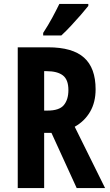

<svg xmlns="http://www.w3.org/2000/svg" viewBox="-20 -954 557 974"><path d="M224 -714Q348 -714 406.5 -661.5Q465 -609 465 -501Q465 -435 437 -387Q409 -339 359 -311L513 0H369L241 -280H204V0H70V-714ZM216 -593H204V-393H221Q281 -393 304 -421Q327 -449 327 -497Q327 -550 299 -571.5Q271 -593 216 -593ZM428 -924Q414 -906 390.5 -879Q367 -852 340.5 -823.5Q314 -795 291 -774H199V-787Q225 -827 245 -864Q265 -901 281 -934H428Z"/></svg>

Font: Noto Sans Sinhala ExtraCondensed
Style: Bold
Weight: 700
Width: 2
Designer: Jelle Bosma - Monotype Design Team
Foundry: Monotype Imaging Inc.
Version: Version 2.006; ttfautohint (v1.8.4.7-5d5b)